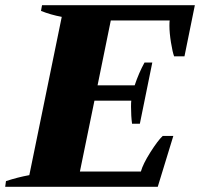

<svg xmlns="http://www.w3.org/2000/svg" viewBox="-43 -720 771 740"><path d="M708 -700 668 -503H628Q622 -519 616 -556Q610 -593 610 -621Q610 -636 611 -641H384L333 -391H476Q492 -439 514 -479H544L496 -243H466Q462 -272 462 -309Q462 -326 463 -332H321L265 -59H500Q508 -88 536.5 -133Q565 -178 584 -196H625L565 0H-23L-20 -22Q26 -37 70 -45L195 -655Q152 -663 115 -678L119 -700Z"/></svg>

Font: Trirong Black
Style: Italic
Weight: 900
Italic angle: -12°
Designer: Katatrad Team
Foundry: CadsonDemak
Version: Version 1.001